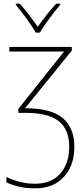

<svg xmlns="http://www.w3.org/2000/svg" viewBox="-20 -783 453 1043"><path d="M370 -528H31V-503H328L80 -192V-170H117Q242 -170 299 -125Q356 -80 356 14Q356 105 307.5 160Q259 215 170 215Q126 215 87.5 205Q49 195 15 178V208Q48 223 85.5 231.5Q123 240 170 240Q271 240 327.5 177.5Q384 115 384 14Q384 -86 322 -140.5Q260 -195 116 -195L370 -508ZM307 -763H285Q259 -735 232 -700.5Q205 -666 185 -638Q165 -666 139 -700.5Q113 -735 87 -763H66V-757Q92 -726 124.5 -681.5Q157 -637 174 -606H197Q214 -637 247.5 -681.5Q281 -726 307 -757Z"/></svg>

Font: Noto Sans Display Thin
Style: Regular
Weight: 250
Designer: Monotype Design Team
Foundry: Monotype Imaging Inc.
Version: Version 1.900